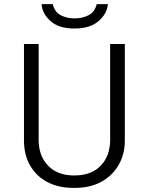

<svg xmlns="http://www.w3.org/2000/svg" viewBox="-20 -899 720 929"><path d="M334 10Q262 10 208.5 -18.5Q155 -47 125.5 -98.5Q96 -150 96 -220V-686H167V-222Q167 -145 212.5 -97.5Q258 -50 339 -50Q423 -50 468 -98Q513 -146 513 -222V-686H584V-220Q584 -152 553.5 -100Q523 -48 469.5 -19Q416 10 344 10ZM340 -761Q265 -761 225 -796.5Q185 -832 181 -879H235Q245 -840 274.5 -825Q304 -810 341 -810Q378 -810 408 -825Q438 -840 448 -879H502Q498 -832 456.5 -796.5Q415 -761 340 -761Z"/></svg>

Font: Chivo Medium ExtraLight
Style: Regular
Weight: 250
Version: Version 2.002